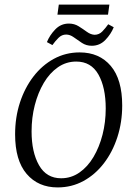

<svg xmlns="http://www.w3.org/2000/svg" viewBox="-20 -808 581 839"><path d="M232 11Q147 11 96.5 -48Q46 -107 46 -221Q46 -295 67 -359.5Q88 -424 126 -473.5Q164 -523 215.5 -551Q267 -579 328 -579Q414 -579 464 -520Q514 -461 514 -347Q514 -274 493 -209Q472 -144 434 -94.5Q396 -45 344.5 -17Q293 11 232 11ZM247 -29Q291 -29 327 -54Q363 -79 388.5 -122Q414 -165 428 -219.5Q442 -274 442 -334Q442 -426 410 -482.5Q378 -539 313 -539Q269 -539 233 -514Q197 -489 171.5 -446Q146 -403 132 -348.5Q118 -294 118 -234Q118 -143 150.5 -86Q183 -29 247 -29ZM237 -788H458L452 -744H231ZM381 -608Q357 -608 338 -620.5Q319 -633 302.5 -645Q286 -657 269 -657Q250 -657 235.5 -642.5Q221 -628 209 -611L185 -624Q197 -654 221.5 -679.5Q246 -705 281 -705Q305 -705 324 -693Q343 -681 359.5 -669Q376 -657 393 -656Q413 -656 427 -670.5Q441 -685 453 -702L477 -689Q465 -659 440.5 -633.5Q416 -608 381 -608Z"/></svg>

Font: Rasa Light
Style: Italic
Weight: 300
Italic angle: -7.10001°
Designer: Anna Giedrys (Yrsa+Rasa design), David Brezina (Yrsa art-direction, Rasa art-direction, design)
Foundry: Rosetta Type Foundry
Version: Version 2.004